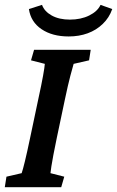

<svg xmlns="http://www.w3.org/2000/svg" viewBox="-22 -781 488 801"><path d="M-2 0 4.9 -43.9 68.4 -58.6Q73.2 -72.3 82 -108.4Q90.8 -144.5 103.5 -205.1L137.7 -367.2Q151.4 -429.7 157.7 -465.3Q164.1 -501 165 -514.6L107.4 -529.3L120.1 -573.2H356.4L349.6 -529.3L285.2 -514.6Q281.2 -502 271.5 -464.8Q261.7 -427.7 249 -367.2L214.8 -205.1Q206.1 -164.1 200.7 -134.8Q195.3 -105.5 192.4 -87.4Q189.5 -69.3 188.5 -58.6L246.1 -43.9L233.4 0ZM397.5 -760.7 446.3 -743.2Q433.6 -707 406.7 -681.2Q379.9 -655.3 343.8 -642.1Q307.6 -628.9 264.6 -628.9Q196.3 -628.9 151.4 -659.2Q106.4 -689.5 98.6 -743.2L153.3 -760.7Q163.1 -733.4 193.8 -716.3Q224.6 -699.2 269.5 -699.2Q315.4 -699.2 350.1 -716.3Q384.8 -733.4 397.5 -760.7Z"/></svg>

Font: Crimson Pro SemiBold
Style: Italic
Weight: 600
Italic angle: -12°
Designer: Jacques Le Bailly
Foundry: Baron von Fonthausen
Version: Version 1.003